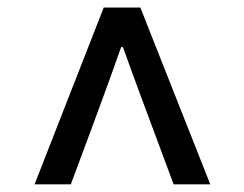

<svg xmlns="http://www.w3.org/2000/svg" viewBox="-20 -808 643 507"><path d="M71.3 -321.3 253.9 -788.1H350.6L535.2 -321.3H438.5Q340.8 -582 304.7 -683.6H299.8Q264.6 -582 167 -321.3Z"/></svg>

Font: GenEi LateMin P v2
Style: Medium
Weight: 500
Designer: o_tamon (Modified)
Foundry: o_tamon / Adobe Systems Incorporated / FONT 910 / Philipp H. Poll
Version: Version 2.1;Original Version 1.004